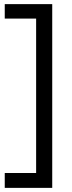

<svg xmlns="http://www.w3.org/2000/svg" viewBox="-20 -727 350 930"><path d="M233 183H3V111H155V-637H3V-707H233Z"/></svg>

Font: Hind Vadodara
Style: Regular
Weight: 400
Designer: Hitesh Malaviya
Foundry: Indian Type Foundry
Version: Version 1.001;PS 1.0;hotconv 1.0.86;makeotf.lib2.5.63406; tt